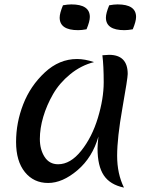

<svg xmlns="http://www.w3.org/2000/svg" viewBox="-20 -819 686 872"><path d="M335 -682Q251 -682 251 -739Q251 -759 266 -795Q288 -799 304 -799Q388 -799 388 -742Q388 -722 373 -686Q351 -682 335 -682ZM545 -682Q461 -682 461 -739Q461 -759 476 -795Q498 -799 514 -799Q598 -799 598 -742Q598 -722 583 -686Q561 -682 545 -682ZM244 -73Q300 -73 349 -134.5Q398 -196 424.5 -283.5Q451 -371 451 -445.5Q451 -520 445 -568Q469 -570 475 -570Q560 -570 560 -483Q560 -464 536 -328.5Q512 -193 512 -111.5Q512 -30 543 33Q480 20 451.5 -22.5Q423 -65 423 -145Q423 -159 427 -199Q400 -104 332 -46Q264 12 198.5 12Q133 12 93 -37.5Q53 -87 53 -174.5Q53 -262 85.5 -345.5Q118 -429 183.5 -490Q249 -551 330 -551Q365 -551 407 -537Q348 -522 299 -482Q250 -442 221 -391.5Q192 -341 176.5 -288.5Q161 -236 161 -188Q161 -140 182.5 -106.5Q204 -73 244 -73Z"/></svg>

Font: Merienda
Style: Regular
Weight: 400
Designer: Eduardo Rodriguez Tunni
Foundry: Eduardo Rodriguez Tunni
Version: Version 1.001